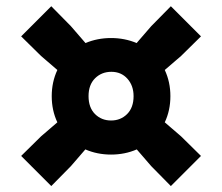

<svg xmlns="http://www.w3.org/2000/svg" viewBox="-20 -686 730 631"><path d="M148.5 -74.5 49.5 -173.5 115 -238 168.5 -284Q150 -323 150 -370Q150 -416.5 168.5 -456L115 -502L49.5 -566.5L148.5 -665.5L213 -600L261 -544.5Q300 -561 345 -561Q390 -561 429 -544.5L477 -600L541.5 -665.5L640.5 -566.5L575 -502L521.5 -456Q540 -416.5 540 -370Q540 -323 521.5 -284L575 -238L640.5 -173.5L541.5 -74.5L477 -140L429.5 -195Q390.5 -178 345 -178Q299.5 -178 260.5 -195L213 -140ZM345 -290Q376.5 -290 397.8 -311.2Q419 -332.5 419 -370Q419 -404.5 398.8 -427.2Q378.5 -450 346 -450Q314 -450 292.5 -428.8Q271 -407.5 271 -370Q271 -332.5 292.2 -311.2Q313.5 -290 345 -290Z"/></svg>

Font: Encode Sans SemiExpanded SemiExpanded Black
Style: Regular
Weight: 900
Width: 6
Designer: Multiple Designers
Foundry: Impallari Type
Version: Version 3.000; ttfautohint (v1.8.3) -l 8 -r 50 -G 200 -x 14 